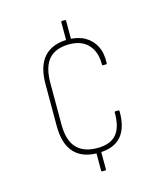

<svg xmlns="http://www.w3.org/2000/svg" viewBox="-101 -696 692 809"><g transform="rotate(-15 245.0 -291.0)"><path d="M241 -528V-615Q241 -619 245 -619H258Q262 -619 262 -615V-528ZM245 37Q241 37 241 34V-49H262V34Q262 37 258 37ZM251 -42Q181 -41 145 -80Q109 -119 109 -197V-379Q109 -459 145 -498Q181 -537 249 -537Q292 -537 322 -520Q352 -503 367.5 -472.5Q383 -442 381 -399Q381 -394 378 -394H364Q360 -394 360 -398Q361 -452 332 -484Q303 -516 249 -516Q189 -516 159.5 -482.5Q130 -449 130 -379V-198Q130 -129 160.5 -96Q191 -63 251 -63Q309 -63 335 -94.5Q361 -126 360 -189Q360 -193 364 -193H378Q381 -193 381 -189Q382 -118 350.5 -80.5Q319 -43 251 -42Z"/></g></svg>

Font: Sofia Sans Condensed Thin
Style: Regular
Weight: 250
Version: Version 4.100